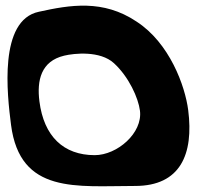

<svg xmlns="http://www.w3.org/2000/svg" viewBox="-20 -646 753 667"><path d="M466.2 -261.5C476.1 -183.7 386.9 -107 309 -107C200.8 -107 132.5 -172.4 117 -293.5C107.6 -366.5 122.2 -433.5 203.2 -452.7C237.5 -460.9 327.6 -470.7 375.8 -426.5C427.9 -378.7 460.6 -305.5 466.2 -261.5ZM449.4 0C606.7 0 653.4 -110.3 633.8 -263.5C623.1 -347.2 569.1 -496.9 454.1 -571.2C338 -648.9 222.7 -628.8 115.2 -605.2C-25.5 -576 5 -316.8 18.3 -212.5C49.3 29.5 246.7 0 449.4 0Z"/></svg>

Font: Rocketfuel
Style: Regular
Weight: 400
Designer: Mew Too
Foundry: Cannot Into Space Fonts.
Version: Version 0.27